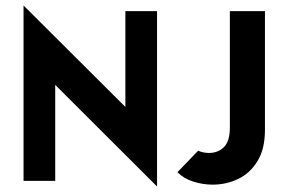

<svg xmlns="http://www.w3.org/2000/svg" viewBox="-20 -666 1054 707"><path d="M558.3 20.8 183.3 -353.5V0H66.7V-645.8L441.7 -272.2V-625H558.3ZM709.7 -111.1Q727.8 -102.8 750 -102.8Q782.6 -102.8 804.5 -124.3Q826.4 -145.8 826.4 -196.5V-625H955.6V-187.5Q955.6 -118.1 928.5 -73.3Q901.4 -28.5 857.3 -7.3Q813.2 13.9 763.2 13.9Q727.1 13.9 692 2.8Q656.9 -8.3 633.3 -31.9Z"/></svg>

Font: co2trust
Style: Bold
Weight: 700
Designer: Kristian Moeller
Foundry: Dicotype
Version: Version 1.000